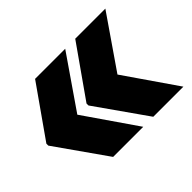

<svg xmlns="http://www.w3.org/2000/svg" viewBox="-118 -767 974 974"><g transform="rotate(-45 369.0 -280.0)"><path d="M20 -273V-287L212 -560H428L235 -280L428 0H212ZM308 -273V-287L500 -560H716L523 -280L716 0H500Z"/></g></svg>

Font: Tektur ExtraBold
Style: Regular
Weight: 800
Designer: Adam Jagosz
Foundry: Adam Jagosz
Version: Version 1.005;gftools[0.9.30]